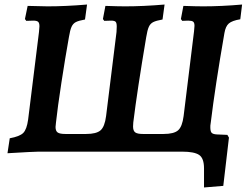

<svg xmlns="http://www.w3.org/2000/svg" viewBox="-20 -669 1088 847"><path d="M908 -115Q907 -92 912.5 -84.5Q918 -77 936 -76L983 -74L990 -62L965 151L880 158V74Q880 29 858.5 14.5Q837 0 784 0H150Q130 0 13 7L23 -59Q67 -67 82.5 -82.5Q98 -98 104 -141L152 -528L154 -553Q154 -568 148 -573Q142 -578 127 -578L96 -577L90 -585L102 -643Q162 -641 190 -641Q270 -641 364 -649L355 -583Q327 -578 314.5 -571.5Q302 -565 295.5 -550.5Q289 -536 284 -505Q268 -416 251 -305Q234 -194 227 -129Q225 -113 225 -109Q225 -91 234.5 -84.5Q244 -78 268 -78H360Q405 -78 423.5 -94Q442 -110 448 -157L494 -528Q495 -538 495 -552Q495 -568 490 -573Q485 -578 470 -578L440 -577L434 -585L445 -643Q503 -641 532 -641Q612 -641 706 -649L697 -583Q669 -578 656 -571.5Q643 -565 636.5 -550.5Q630 -536 625 -505Q585 -268 568 -129Q567 -122 567 -111Q567 -92 576.5 -85Q586 -78 610 -78H702Q747 -78 765.5 -94Q784 -110 790 -157L836 -531L838 -555Q838 -569 832 -573.5Q826 -578 810 -578Q794 -578 784 -577L778 -585L789 -643Q847 -641 876 -641Q957 -641 1048 -649L1040 -584Q1004 -578 989.5 -565.5Q975 -553 970 -523Q929 -287 910 -130Z"/></svg>

Font: Alegreya SC
Style: Bold Italic
Weight: 700
Italic angle: -7°
Designer: Juan Pablo del Peral
Foundry: Huerta Tipografica
Version: Version 2.007; ttfautohint (v1.6)